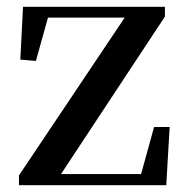

<svg xmlns="http://www.w3.org/2000/svg" viewBox="-20 -547 549 567"><path d="M36 0V-29L361 -514V-485L353 -495H234H94L127 -514L86 -367L40 -371L48 -527H467V-498L147 -13L152 -52L154 -33H277H420L392 -16L435 -172H481L471 0Z"/></svg>

Font: Noto Serif KR ExtraLight SemiBold
Style: Regular
Weight: 600
Version: Version 2.002-H1;hotconv 1.1.0;makeotfexe 2.6.0